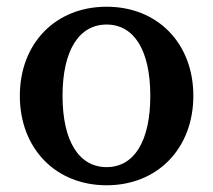

<svg xmlns="http://www.w3.org/2000/svg" viewBox="-20 -536 633 571"><path d="M297 -39C215 -39 166 -116 166 -251C166 -386 215 -463 297 -463C379 -463 427 -386 427 -251C427 -116 379 -39 297 -39ZM39 -251C39 -95 145 15 297 15C449 15 555 -95 555 -251C555 -407 449 -516 297 -516C145 -516 39 -407 39 -251Z"/></svg>

Font: LT Superior Serif Semibold
Style: Regular
Weight: 600
Designer: Daniel Lyons
Foundry: LyonsType
Version: Version 2.120;FEAKit 1.0